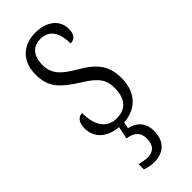

<svg xmlns="http://www.w3.org/2000/svg" viewBox="-251 -579 841 841"><g transform="rotate(-45 170.0 -158.0)"><path d="M146 227C205 227 242 193 242 129C242 75 209 48 169 40L176 10C257 5 305 -50 305 -135C305 -208 275 -253 195 -298C128 -337 100 -367 100 -422C100 -471 123 -508 174 -508C226 -508 254 -471 254 -400C281 -400 294 -419 294 -451C294 -503 252 -543 178 -543C100 -543 49 -494 49 -412C49 -336 81 -300 167 -246C235 -205 253 -174 253 -127C253 -60 223 -25 165 -25C103 -25 74 -74 74 -149C53 -149 34 -133 34 -94C34 -40 71 3 145 9L133 67C172 73 196 90 196 130C196 174 174 192 139 192C126 192 109 189 91 184V217C109 224 130 227 146 227Z"/></g></svg>

Font: Noto Serif Myanmar ExtraCondensed Light
Style: Regular
Weight: 300
Width: 2
Designer: Ben Mitchell and the Monotype Design Team
Foundry: Monotype Imaging Inc.
Version: Version 2.106